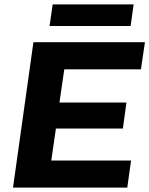

<svg xmlns="http://www.w3.org/2000/svg" viewBox="-20 -852 678 872"><path d="M39.1 0 131.8 -660.2H638.2L620.1 -537.1H272L250 -386.2H554.2L538.1 -268.1H233.9L212.9 -123H575.2L558.1 0ZM205.1 -733.9 219.2 -832H586.9L573.2 -733.9Z"/></svg>

Font: Human Sans Bold
Style: Italic
Weight: 700
Italic angle: -8°
Designer: Tim Radville
Foundry: Continuum
Version: Version 1.000;FEAKit 1.0